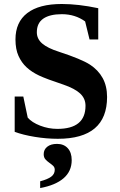

<svg xmlns="http://www.w3.org/2000/svg" viewBox="-20 -682 596 957"><path d="M53.2 -200.7H96.2L118.2 -95.7Q138.7 -71.8 180.2 -55.7Q221.7 -39.6 266.1 -39.6Q406.2 -39.6 406.2 -154.8Q406.2 -190.9 379.6 -215.8Q353 -240.7 295.9 -260.3Q211.9 -288.1 175 -305.4Q138.2 -322.8 112.8 -346.2Q87.4 -369.6 72.3 -403.1Q57.1 -436.5 57.1 -485.4Q57.1 -571.8 116 -616.9Q174.8 -662.1 288.1 -662.1Q370.1 -662.1 469.7 -641.1V-485.4H426.3L404.3 -575.2Q354.5 -611.3 288.1 -611.3Q228 -611.3 195.8 -589.1Q163.6 -566.9 163.6 -521Q163.6 -488.3 190.4 -465.1Q217.3 -441.9 274.4 -423.8Q386.2 -387.2 428 -360.1Q469.7 -333 491.7 -293Q513.7 -252.9 513.7 -198.7Q513.7 9.8 268.1 9.8Q211.9 9.8 153.6 0.2Q95.2 -9.3 53.2 -24.9ZM337.4 116.2Q337.4 171.4 297.1 206.3Q256.8 241.2 180.2 255.4V221.7Q217.3 211.9 235.1 198.7Q252.9 185.5 252.9 164.1Q252.9 151.9 244.4 144Q235.8 136.2 225.3 128.9Q214.8 121.6 206.3 112.1Q197.8 102.5 197.8 86.4Q197.8 63.5 215.6 49.3Q233.4 35.2 264.2 35.2Q297.9 35.2 317.6 56.6Q337.4 78.1 337.4 116.2Z"/></svg>

Font: Liberation Serif
Style: Bold
Weight: 700
Designer: Steve Matteson
Foundry: Ascender Corporation
Version: Version 2.1.5